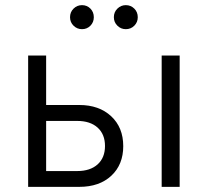

<svg xmlns="http://www.w3.org/2000/svg" viewBox="-20 -727 810 747"><path d="M89.5 0V-511H159.5V-318.5H288.5Q365.5 -318.5 412.5 -274.8Q459.5 -231 459.5 -158.5Q459.5 -86.5 413 -43.2Q366.5 0 288.5 0ZM159.5 -61.5H280.5Q331 -61.5 359.8 -87.5Q388.5 -113.5 388.5 -159Q388.5 -204.5 359.8 -230.5Q331 -256.5 280.5 -256.5H159.5ZM609 0V-511H679V0ZM469.5 -613.5Q450.5 -613.5 436.8 -627Q423 -640.5 423 -660Q423 -680 436.8 -693.5Q450.5 -707 469.5 -707Q489 -707 502.5 -693.5Q516 -680 516 -660Q516 -640.5 502.5 -627Q489 -613.5 469.5 -613.5ZM299 -613.5Q280 -613.5 266.2 -627Q252.5 -640.5 252.5 -660Q252.5 -680 266.2 -693.5Q280 -707 299 -707Q318.5 -707 331.8 -693.5Q345 -680 345 -660Q345 -640.5 331.8 -627Q318.5 -613.5 299 -613.5Z"/></svg>

Font: Overpass Light
Style: Regular
Weight: 300
Designer: Delve Withrington, Dave Bailey, Thomas Jockin
Foundry: Delve Fonts LLC
Version: Version 4.000; ttfautohint (v1.8.3)